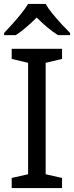

<svg xmlns="http://www.w3.org/2000/svg" viewBox="-20 -964 379 984"><path d="M298 0H40V-52L124 -71V-642L40 -662V-714H298V-662L214 -642V-71L298 -52ZM214 -944Q226 -922 248.5 -894.5Q271 -867 295.5 -840.5Q320 -814 339 -795V-784H277Q251 -800 223 -823.5Q195 -847 168 -874Q141 -847 114 -824Q87 -801 61 -784H1V-795Q20 -815 43.5 -841Q67 -867 89 -894.5Q111 -922 124 -944Z"/></svg>

Font: Noto Sans Rejang
Style: Regular
Weight: 400
Designer: Monotype Design Team
Foundry: Monotype Imaging Inc.
Version: Version 2.001; ttfautohint (v1.8.4.7-5d5b)